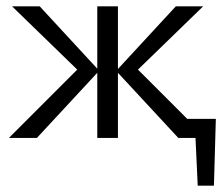

<svg xmlns="http://www.w3.org/2000/svg" viewBox="-20 -434 699 604"><path d="M351 -205V0H286V-205L96 0H8L223 -215L18 -414H105L286 -218V-414H351V-217L533 -414H619L414 -215L569 -60H659L653 150H602L595 0H541Z"/></svg>

Font: LXGW Bright TC
Style: Regular
Weight: 400
Designer: Christian Thalmann (Catharsis Fonts)
Foundry: LXGW / Christian Thalmann (Catharsis Fonts) / Fontworks Inc.
Version: Version 5.501